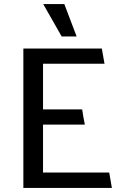

<svg xmlns="http://www.w3.org/2000/svg" viewBox="-20 -917 592 937"><path d="M191 -897H294L354 -739H281ZM94 0V-680H477Q481 -661 483.5 -643Q486 -625 490 -606H190V-383H381Q384 -364 387 -345.5Q390 -327 394 -309H190V-75H513L526 0Z"/></svg>

Font: Palanquin Medium
Style: Regular
Weight: 500
Designer: Pria Ravichandran
Version: Version 1.0.4